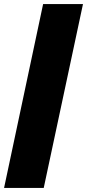

<svg xmlns="http://www.w3.org/2000/svg" viewBox="-33 -763 428 944"><path d="M-13 161 179 -743H375L182 161Z"/></svg>

Font: Saira Expanded Black
Style: Italic
Weight: 900
Width: 7
Italic angle: -12°
Designer: Hector Gatti with collaboration of the Omnibus-Type team
Foundry: Omnibus-Type
Version: Version 1.101